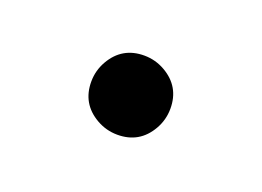

<svg xmlns="http://www.w3.org/2000/svg" viewBox="-27 -316 154 113"><g transform="rotate(-10 50.0 -260.0)"><path d="M25 -260Q25 -254 28.5 -248Q32 -242 38 -238.5Q44 -235 50 -235Q56 -235 62 -238.5Q68 -242 71.5 -248Q75 -254 75 -260Q75 -266 71.5 -272Q68 -278 62 -281.5Q56 -285 50 -285Q44 -285 38 -281.5Q32 -278 28.5 -272Q25 -266 25 -260Z"/></g></svg>

Font: Linefont ExtraLight
Style: Regular
Weight: 250
Monospace: yes
Version: Version 3.002;gftools[0.9.33]